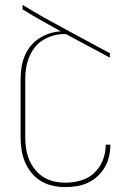

<svg xmlns="http://www.w3.org/2000/svg" viewBox="-20 -755 540 783"><path d="M247 8Q221 8 195.5 2.5Q170 -3 148 -16Q126 -29 109 -49.5Q92 -70 82 -94Q72 -118 68 -143.5Q64 -169 64 -195V-433Q64 -456 67.5 -479.5Q71 -503 80 -525Q89 -547 104 -566Q119 -585 139 -598Q159 -611 181.5 -618.5Q204 -626 228 -627Q189 -649 149.5 -671Q110 -693 72 -717V-735Q116 -708 160.5 -683Q205 -658 250 -634L428 -538V-520L249 -616H241Q218 -616 196 -609.5Q174 -603 154.5 -591Q135 -579 121 -560.5Q107 -542 98.5 -521Q90 -500 86.5 -477.5Q83 -455 83 -433V-195Q83 -172 86.5 -148.5Q90 -125 99 -103.5Q108 -82 123 -63.5Q138 -45 158 -32.5Q178 -20 201 -15Q224 -10 247 -10Q279 -10 310 -19Q341 -28 364 -49.5Q387 -71 399 -101Q411 -131 411 -163V-165H430V-163Q430 -139 424.5 -116Q419 -93 407 -72.5Q395 -52 377.5 -36Q360 -20 339 -10Q318 0 294.5 4Q271 8 247 8Z"/></svg>

Font: Iosevka Thin
Style: Regular
Weight: 100
Monospace: yes
Designer: Belleve Invis
Foundry: Belleve Invis
Version: Version 32.5.0; ttfautohint (v1.8.4)